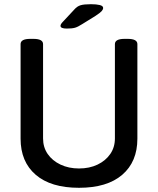

<svg xmlns="http://www.w3.org/2000/svg" viewBox="-20 -887 752 914"><path d="M298 -751Q268 -751 268 -764Q268 -772 280 -784L334 -842Q347 -857 363.5 -862Q380 -867 413 -867Q439 -867 455 -863Q471 -859 471 -849Q471 -842 464 -834Q457 -826 434 -811L371 -772Q351 -759 337 -755Q323 -751 298 -751ZM356 7Q222 7 150 -55Q78 -117 78 -227V-677Q78 -702 124 -702H139Q185 -702 185 -677V-228Q185 -186 207 -154Q229 -122 268 -103.5Q307 -85 356 -85Q406 -85 444.5 -103.5Q483 -122 505 -154Q527 -186 527 -228V-677Q527 -702 573 -702H588Q634 -702 634 -677V-227Q634 -117 562 -55Q490 7 356 7Z"/></svg>

Font: Asap Medium
Style: Regular
Weight: 500
Designer: Pablo Cosgaya
Foundry: Omnibus-Type
Version: Version 3.001; ttfautohint (v1.8.3)